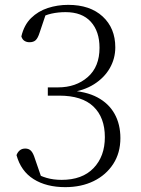

<svg xmlns="http://www.w3.org/2000/svg" viewBox="-20 -757 582 791"><path d="M249 14Q171 14 118.5 -19Q66 -52 48 -118Q53 -131 62 -138Q71 -145 84 -145Q99 -145 108 -135.5Q117 -126 124 -103L155 -13L119 -47Q145 -32 172.5 -24Q200 -16 234 -16Q319 -16 365.5 -64.5Q412 -113 412 -192Q412 -273 365 -318Q318 -363 224 -363H177V-397H219Q293 -397 341.5 -439.5Q390 -482 390 -560Q390 -628 354 -667.5Q318 -707 250 -707Q220 -707 192.5 -701Q165 -695 134 -678L172 -708L143 -622Q136 -600 127 -591.5Q118 -583 101 -583Q90 -583 81 -588.5Q72 -594 68 -607Q79 -654 108 -682.5Q137 -711 177 -724Q217 -737 261 -737Q351 -737 403 -689Q455 -641 455 -562Q455 -516 432.5 -476.5Q410 -437 367.5 -410Q325 -383 263 -375V-384Q334 -381 381 -356Q428 -331 452 -288Q476 -245 476 -188Q476 -127 446.5 -81.5Q417 -36 366 -11Q315 14 249 14Z"/></svg>

Font: Source Han Serif JP VF
Style: Regular
Weight: 250
Designer: Ryoko NISHIZUKA 西塚涼子 (kana & ideographs); Frank Grießhammer (Latin, Greek & Cyrillic); Wenlong ZHANG 张文龙 (bopomofo); San
Foundry: Adobe
Version: Version 2.001;hotconv 1.1.0;makeotfexe 2.6.0